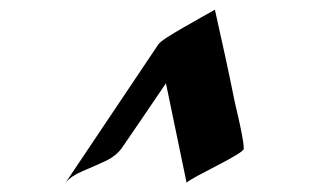

<svg xmlns="http://www.w3.org/2000/svg" viewBox="-20 -777 672 400"><path d="M487.8 -467.3Q487.8 -463.4 471.9 -453.9Q456.1 -444.3 434.3 -433.1Q412.6 -421.9 393.8 -411.9Q375 -401.9 368.7 -396.5L325.7 -603.5Q303.2 -570.3 280.5 -536.9Q257.8 -503.4 234.9 -470.2Q222.7 -452.1 199 -441.2Q175.3 -430.2 151.9 -420.4Q128.4 -410.6 116.7 -396.5L309.6 -684.1Q313 -689.5 328.6 -699.5Q344.2 -709.5 364.3 -720.9Q384.3 -732.4 402.1 -742.4Q419.9 -752.4 427.7 -756.8Q438.5 -709 449 -660.6Q459.5 -612.3 469.2 -564Q471.7 -553.2 476.1 -534.2Q480.5 -515.1 484.1 -496.3Q487.8 -477.5 487.8 -467.3Z"/></svg>

Font: Lugrasimo
Style: Regular
Weight: 400
Designer: The DocRepair Project, Astigmatic (AOETI)
Foundry: Google
Version: Version 1.001